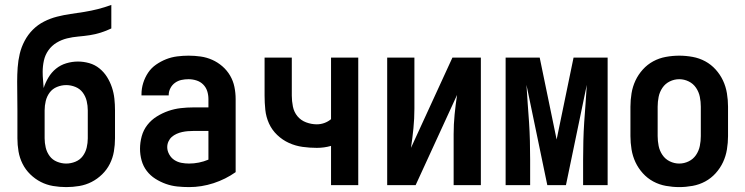

<svg xmlns="http://www.w3.org/2000/svg" viewBox="-20 -755 3040 783"><path d="M250 8Q223 8 196.5 3.5Q170 -1 146.5 -13Q123 -25 103.5 -44Q84 -63 72 -87Q60 -111 55.5 -137.5Q51 -164 51 -191V-305Q51 -335 50.5 -364Q50 -393 50 -422Q50 -451 52 -479.5Q54 -508 60.5 -535.5Q67 -563 80.5 -588.5Q94 -614 114 -634Q134 -654 159.5 -667Q185 -680 212.5 -687Q240 -694 268 -698Q296 -702 324 -706.5Q352 -711 379.5 -718Q407 -725 434 -735V-639Q413 -629 391 -622Q369 -615 346 -611.5Q323 -608 299.5 -606Q276 -604 253.5 -598.5Q231 -593 211 -581Q191 -569 177.5 -550Q164 -531 159 -508Q154 -485 154 -462Q154 -445 155.5 -428.5Q157 -412 158 -396Q165 -418 177.5 -439Q190 -460 208.5 -475Q227 -490 250.5 -497Q274 -504 298 -504Q321 -504 344 -497.5Q367 -491 385.5 -476Q404 -461 416.5 -441Q429 -421 436.5 -398.5Q444 -376 446.5 -352.5Q449 -329 449 -305V-191Q449 -164 444.5 -137.5Q440 -111 428 -87Q416 -63 396.5 -44Q377 -25 353.5 -13Q330 -1 303.5 3.5Q277 8 250 8ZM250 -88Q269 -88 287.5 -95.5Q306 -103 317.5 -118.5Q329 -134 333.5 -153Q338 -172 338 -191V-305Q338 -324 333.5 -343Q329 -362 317.5 -377.5Q306 -393 287.5 -400.5Q269 -408 250 -408Q231 -408 212.5 -400.5Q194 -393 182.5 -377.5Q171 -362 166.5 -343Q162 -324 162 -305V-191Q162 -172 166.5 -153Q171 -134 182.5 -118.5Q194 -103 212.5 -95.5Q231 -88 250 -88Z M751 8Q727 8 703 5.5Q679 3 656.5 -5Q634 -13 613.5 -26Q593 -39 578.5 -58Q564 -77 557.5 -100.5Q551 -124 551 -148Q551 -174 558 -199.5Q565 -225 581 -245.5Q597 -266 619.5 -280Q642 -294 666.5 -302.5Q691 -311 717 -314Q743 -317 769 -317H830V-351Q830 -368 825 -383.5Q820 -399 808.5 -410.5Q797 -422 781 -427Q765 -432 749 -432Q734 -432 720 -429Q706 -426 694 -417.5Q682 -409 675 -395.5Q668 -382 668 -368V-366H557V-371Q557 -394 564 -416.5Q571 -439 584 -458.5Q597 -478 616.5 -491.5Q636 -505 657.5 -513.5Q679 -522 702.5 -525Q726 -528 749 -528Q774 -528 798.5 -524.5Q823 -521 845.5 -511Q868 -501 887 -484.5Q906 -468 918.5 -446.5Q931 -425 936 -400.5Q941 -376 941 -351V-53Q900 -24 851 -8Q802 8 751 8ZM751 -88Q771 -88 791 -92Q811 -96 830 -104V-221H769Q757 -221 745.5 -220Q734 -219 722.5 -216.5Q711 -214 700 -209Q689 -204 680.5 -196.5Q672 -189 667 -178Q662 -167 662 -155Q662 -140 670 -125.5Q678 -111 691 -102.5Q704 -94 719.5 -91Q735 -88 751 -88Z M1330 0V-160Q1316 -156 1301.5 -154Q1287 -152 1272 -152Q1243 -152 1214 -156Q1185 -160 1158.5 -172Q1132 -184 1110.5 -204.5Q1089 -225 1077 -251.5Q1065 -278 1062 -307Q1059 -336 1059 -365V-520H1170V-365Q1170 -343 1174.5 -320.5Q1179 -298 1193 -281Q1207 -264 1228.5 -256Q1250 -248 1272 -248Q1288 -248 1303 -253.5Q1318 -259 1330 -269V-520H1441V0Z M1559 0V-520H1670V-312Q1670 -272 1666 -231.5Q1662 -191 1656 -152L1825 -520H1941V0H1830V-208Q1830 -248 1834 -288.5Q1838 -329 1844 -368L1675 0Z M2042 0V-520H2181L2250 -186L2319 -520H2458V0H2358V-104Q2358 -142 2359 -180.5Q2360 -219 2362.5 -257Q2365 -295 2368 -333Q2371 -371 2373 -409L2288 0H2212L2127 -409Q2129 -371 2132 -333Q2135 -295 2137.5 -257Q2140 -219 2141 -180.5Q2142 -142 2142 -104V0Z M2750 8Q2723 8 2695.5 3Q2668 -2 2644 -15Q2620 -28 2601.5 -48.5Q2583 -69 2571.5 -93.5Q2560 -118 2555.5 -145.5Q2551 -173 2551 -200V-320Q2551 -347 2555.5 -374.5Q2560 -402 2571.5 -426.5Q2583 -451 2601.5 -471.5Q2620 -492 2644 -505Q2668 -518 2695.5 -523Q2723 -528 2750 -528Q2777 -528 2804.5 -523Q2832 -518 2856 -505Q2880 -492 2898.5 -471.5Q2917 -451 2928.5 -426.5Q2940 -402 2944.5 -374.5Q2949 -347 2949 -320V-200Q2949 -173 2944.5 -145.5Q2940 -118 2928.5 -93.5Q2917 -69 2898.5 -48.5Q2880 -28 2856 -15Q2832 -2 2804.5 3Q2777 8 2750 8ZM2750 -88Q2770 -88 2788.5 -97Q2807 -106 2818.5 -123Q2830 -140 2834 -160Q2838 -180 2838 -200V-320Q2838 -340 2834 -360Q2830 -380 2818.5 -397Q2807 -414 2788.5 -423Q2770 -432 2750 -432Q2730 -432 2711.5 -423Q2693 -414 2681.5 -397Q2670 -380 2666 -360Q2662 -340 2662 -320V-200Q2662 -180 2666 -160Q2670 -140 2681.5 -123Q2693 -106 2711.5 -97Q2730 -88 2750 -88Z"/></svg>

Font: Moesevka
Style: Bold
Weight: 700
Monospace: yes
Designer: Belleve Invis
Foundry: Belleve Invis
Version: Version 32.5.0; ttfautohint (v1.8.4)